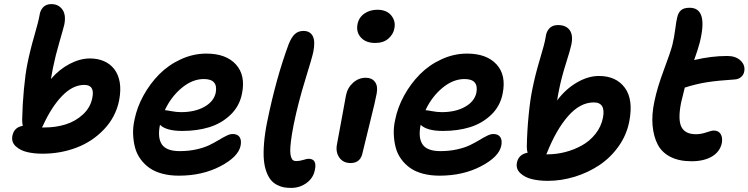

<svg xmlns="http://www.w3.org/2000/svg" viewBox="-20 -835 3676 943"><path d="M189 -80.1Q147.5 -80.1 113.3 -88.1Q79.1 -96.2 56.9 -116.9Q34.7 -137.7 41 -168.9Q49.8 -210.4 91.8 -216.8Q88.9 -230 88.9 -248Q90.3 -321.3 97.4 -396.2Q104.5 -471.2 113.8 -518.1Q127.4 -586.4 148.2 -658Q168.9 -729.5 173.8 -757.8Q176.8 -783.2 191.7 -799.1Q206.5 -814.9 231.9 -814.9Q267.1 -814.9 286.1 -788.6Q305.2 -762.2 295.9 -714.8Q292 -697.3 272 -628.9Q252 -560.5 240.2 -502Q233.9 -471.7 230 -446.8Q270.5 -494.1 321.8 -521Q373 -547.9 421.9 -547.9Q460 -547.9 490.5 -534.7Q521 -521.5 541.3 -495.4Q561.5 -469.2 568.1 -430.7Q574.7 -392.1 564.9 -340.8Q548.3 -260.3 491.2 -200Q434.1 -139.6 355.7 -109.9Q277.3 -80.1 189 -80.1ZM189.9 -215.8Q189.5 -215.3 188 -213.1Q186.5 -210.9 186 -209H200.2Q254.4 -209 302.7 -224.1Q351.1 -239.3 387.5 -272.9Q423.8 -306.6 433.1 -353Q447.3 -418 394 -418Q337.4 -418 284.9 -363.8Q232.4 -309.6 189.9 -215.8Z M858.4 27.8Q813.5 27.8 776.4 17.8Q739.3 7.8 713.6 -10.5Q688 -28.8 669.7 -54.2Q651.4 -79.6 643.3 -110.1Q635.3 -140.6 633.8 -175.3Q632.3 -210 640.6 -247.1Q652.8 -308.1 684.8 -366.2Q716.8 -424.3 762.2 -470.2Q807.6 -516.1 868.4 -543.9Q929.2 -571.8 993.7 -571.8Q1089.8 -571.8 1138.4 -518.8Q1187 -465.8 1168.5 -375Q1156.2 -313 1111.8 -270.8Q1067.4 -228.5 1007.6 -210.2Q947.8 -191.9 875.5 -191.9Q795.9 -191.9 765.6 -222.2V-221.2Q752.9 -158.7 775.1 -125.7Q797.4 -92.8 862.8 -92.8Q906.7 -92.8 944.8 -101.3Q982.9 -109.9 1008.3 -122.3Q1033.7 -134.8 1054.2 -147.2Q1074.7 -159.7 1092 -168.2Q1109.4 -176.8 1122.6 -176.8Q1147 -176.8 1157 -161.4Q1167 -146 1161.6 -119.1Q1150.4 -64.5 1062 -18.3Q973.6 27.8 858.4 27.8ZM789.6 -293.9Q795.9 -293.9 821.3 -289.1Q846.7 -284.2 869.6 -284.2Q937 -284.2 983.6 -310.3Q1030.3 -336.4 1039.6 -379.9Q1051.8 -446.8 981.4 -446.8Q924.8 -446.8 872.6 -403.3Q820.3 -359.9 789.6 -293.9Z M1410.2 87.9Q1391.1 87.9 1375.2 85.2Q1359.4 82.5 1341.8 73.7Q1324.2 64.9 1311.5 50.3Q1298.8 35.6 1289.1 10.3Q1279.3 -15.1 1276.1 -48.8Q1272.9 -82.5 1276.9 -132.3Q1280.8 -182.1 1293.5 -243.2Q1336.4 -451.7 1397.5 -617.2Q1411.6 -652.8 1428.5 -668Q1445.3 -683.1 1470.2 -683.1Q1502.9 -683.1 1516.1 -657.7Q1529.3 -632.3 1518.6 -579.1Q1513.2 -553.2 1478.8 -441.7Q1444.3 -330.1 1422.4 -223.1Q1413.6 -178.2 1409.4 -145.5Q1405.3 -112.8 1405.5 -93.5Q1405.8 -74.2 1409.9 -62.7Q1414.1 -51.3 1419.9 -47.6Q1425.8 -43.9 1434.6 -43.9Q1451.7 -43.9 1469.7 -49.6Q1487.8 -55.2 1495.1 -55.2Q1538.6 -55.2 1526.4 0Q1519 39.1 1485.8 63.5Q1452.6 87.9 1410.2 87.9Z M1822.8 -624Q1776.9 -624 1752.7 -650.6Q1728.5 -677.2 1735.8 -715.8Q1742.2 -749 1769.3 -768.1Q1796.4 -787.1 1833 -787.1Q1879.4 -787.1 1901.9 -758.8Q1924.3 -730.5 1917 -695.8Q1912.1 -667 1887.7 -645.5Q1863.3 -624 1822.8 -624ZM1702.1 -34.2Q1665.5 -34.2 1646.7 -61Q1627.9 -87.9 1634.8 -125Q1648.9 -197.8 1661.4 -268.8Q1673.8 -339.8 1679.2 -366.2Q1686.5 -403.8 1713.9 -428.5Q1741.2 -453.1 1776.9 -453.1Q1806.2 -453.1 1821.5 -432.9Q1836.9 -412.6 1830.1 -376Q1825.2 -346.2 1795.4 -226.8Q1765.6 -107.4 1761.7 -88.9Q1752.4 -34.2 1702.1 -34.2Z M2138.7 27.8Q2093.8 27.8 2056.6 17.8Q2019.5 7.8 1993.9 -10.5Q1968.3 -28.8 1950 -54.2Q1931.6 -79.6 1923.6 -110.1Q1915.5 -140.6 1914.1 -175.3Q1912.6 -210 1920.9 -247.1Q1933.1 -308.1 1965.1 -366.2Q1997.1 -424.3 2042.5 -470.2Q2087.9 -516.1 2148.7 -543.9Q2209.5 -571.8 2273.9 -571.8Q2370.1 -571.8 2418.7 -518.8Q2467.3 -465.8 2448.7 -375Q2436.5 -313 2392.1 -270.8Q2347.7 -228.5 2287.8 -210.2Q2228 -191.9 2155.8 -191.9Q2076.2 -191.9 2045.9 -222.2V-221.2Q2033.2 -158.7 2055.4 -125.7Q2077.6 -92.8 2143.1 -92.8Q2187 -92.8 2225.1 -101.3Q2263.2 -109.9 2288.6 -122.3Q2314 -134.8 2334.5 -147.2Q2355 -159.7 2372.3 -168.2Q2389.6 -176.8 2402.8 -176.8Q2427.2 -176.8 2437.3 -161.4Q2447.3 -146 2441.9 -119.1Q2430.7 -64.5 2342.3 -18.3Q2253.9 27.8 2138.7 27.8ZM2069.8 -293.9Q2076.2 -293.9 2101.6 -289.1Q2127 -284.2 2149.9 -284.2Q2217.3 -284.2 2263.9 -310.3Q2310.5 -336.4 2319.8 -379.9Q2332 -446.8 2261.7 -446.8Q2205.1 -446.8 2152.8 -403.3Q2100.6 -359.9 2069.8 -293.9Z M2670.4 53.2Q2627.9 53.2 2593 44.9Q2558.1 36.6 2535.4 15.4Q2512.7 -5.9 2519 -37.1Q2527.8 -77.1 2571.3 -85Q2567.4 -96.7 2567.4 -115.2Q2568.8 -191.9 2576.4 -269Q2584 -346.2 2594.2 -395Q2608.4 -466.8 2631.8 -544.2Q2655.3 -621.6 2660.2 -653.8Q2663.1 -679.7 2678.2 -695.8Q2693.4 -711.9 2720.2 -711.9Q2759.8 -711.9 2777.8 -687.3Q2795.9 -662.6 2786.1 -615.2Q2781.7 -593.3 2759.8 -523.9Q2737.8 -454.6 2726.1 -396Q2721.2 -373 2716.3 -341.8Q2758.3 -397.9 2813.5 -429.9Q2868.7 -461.9 2921.4 -461.9Q3006.3 -461.9 3049.1 -403.6Q3091.8 -345.2 3070.3 -236.8Q3057.1 -170.4 3017.3 -115Q2977.5 -59.6 2922.6 -23.2Q2867.7 13.2 2802.2 33.2Q2736.8 53.2 2670.4 53.2ZM2666 -83 2663.1 -77.1H2670.4Q2712.9 -77.1 2755.9 -88.1Q2798.8 -99.1 2837.4 -120.4Q2876 -141.6 2904.3 -177Q2932.6 -212.4 2941.4 -256.8Q2955.6 -332 2896.5 -332Q2829.6 -332 2770.8 -265.4Q2711.9 -198.7 2666 -83Z M3376 -43Q3314.9 -43 3272.7 -64.7Q3230.5 -86.4 3210.2 -125.5Q3189.9 -164.6 3185.1 -218.8Q3180.2 -272.9 3194.3 -337.9Q3208 -404.8 3240.5 -491.5Q3272.9 -578.1 3282.2 -613.8Q3291 -648.9 3296.4 -691.7Q3301.8 -734.4 3306.2 -750Q3311 -772.5 3324.7 -784.7Q3338.4 -796.9 3367.2 -796.9Q3459 -796.9 3417 -627Q3408.2 -592.8 3389.2 -540Q3473.1 -560.1 3552.2 -560.1Q3593.3 -560.1 3617.2 -537.6Q3641.1 -515.1 3635.3 -483.9Q3632.3 -467.8 3620.1 -457Q3607.9 -446.3 3589.4 -444.8Q3506.3 -439.5 3452.9 -431.2Q3399.4 -422.9 3343.3 -404.8Q3329.6 -351.6 3325.2 -331.1Q3308.6 -247.1 3326.9 -211.4Q3345.2 -175.8 3397.9 -175.8Q3423.3 -175.8 3449.2 -184.8Q3475.1 -193.8 3485.4 -193.8Q3508.8 -193.8 3519.3 -177Q3529.8 -160.2 3525.4 -132.8Q3516.1 -89.8 3476.8 -66.4Q3437.5 -43 3376 -43Z"/></svg>

Font: Shantell Sans Irregular Bouncy
Style: Italic
Weight: 600
Italic angle: -11.31°
Designer: Stephen Nixon, Anya Danilova, Shantell Martin
Foundry: Arrow Type
Version: Version 1.006;[9816181b4]